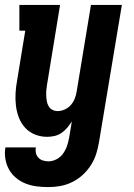

<svg xmlns="http://www.w3.org/2000/svg" viewBox="-27 -550 547 783"><path d="M171 213Q146 213 122.5 210Q99 207 77.5 198.5Q56 190 38.5 175.5Q21 161 10 141.5Q-1 122 -5 98.5Q-9 75 -5 51H119Q117 63 119.5 74Q122 85 129.5 93Q137 101 148 104.5Q159 108 171 108Q187 108 203.5 99.5Q220 91 230.5 76Q241 61 246.5 44.5Q252 28 255 11L266 -55Q258 -42 247.5 -29.5Q237 -17 224 -8Q211 1 195.5 4.5Q180 8 165 8Q139 8 115.5 -1.5Q92 -11 75.5 -29Q59 -47 50 -70.5Q41 -94 38 -119Q35 -144 36.5 -170.5Q38 -197 43 -223L76 -425H52V-530H218L165 -206Q163 -195 162 -183Q161 -171 161.5 -159.5Q162 -148 164 -137Q166 -126 171.5 -116.5Q177 -107 187 -102Q197 -97 208 -97Q223 -97 238 -104Q253 -111 263 -123Q273 -135 278.5 -149.5Q284 -164 286 -179L344 -530H470L377 28Q373 53 365.5 77Q358 101 344 123Q330 145 310.5 163Q291 181 267.5 192.5Q244 204 219.5 208.5Q195 213 171 213Z"/></svg>

Font: Iosevka Slab Extrabold
Style: Italic
Weight: 800
Italic angle: -9°
Monospace: yes
Designer: Belleve Invis
Foundry: Belleve Invis
Version: Version 11.1.0; ttfautohint (v1.8.3)